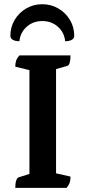

<svg xmlns="http://www.w3.org/2000/svg" viewBox="-20 -909 413 929"><path d="M53.9 0Q53.9 -21.9 58.4 -35.1Q62.9 -48.4 69.9 -50.9L140.1 -72.9L122.4 -52.4V-585.8L141.1 -565.2L53.9 -586.4Q53.9 -603.1 58.2 -615.6Q62.4 -628.1 74.3 -641H321.2Q321.2 -619.1 317.2 -605.6Q313.2 -592.1 305.2 -590.1L227.9 -568.1L251.2 -589.1V-55.2L226.9 -75.8L321.2 -54.6Q321.2 -38.9 317.5 -26.6Q313.8 -14.3 302.3 0ZM184.5 -888.6Q227 -888.6 262.1 -868.1Q297.2 -847.7 318.2 -812.9Q339.2 -778.2 339.2 -735.4Q339.2 -723.1 327.1 -716.3Q315 -709.5 295.2 -709.5Q291.2 -751.8 260.3 -779.5Q229.4 -807.1 184.5 -807.1Q140.1 -807.1 109.2 -779.5Q78.2 -751.8 73.8 -709.5Q54.5 -709.5 42.3 -716.3Q30.2 -723.1 30.2 -735.4Q30.2 -778.2 51 -812.9Q71.7 -847.7 106.9 -868.1Q142 -888.6 184.5 -888.6Z"/></svg>

Font: Pitagon Serif
Style: Regular
Weight: 400
Designer: Travis Tran
Foundry: Pitagon
Version: Version 1.000;gftools[0.9.26]